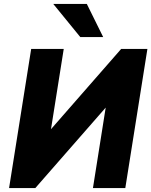

<svg xmlns="http://www.w3.org/2000/svg" viewBox="-20 -953 767 973"><path d="M26 0 138 -705H303L232 -258L204 -259L594 -705H727L615 0H451L522 -448L550 -447L159 0ZM387 -765 250 -933H420L503 -765Z"/></svg>

Font: Nunito Sans 10pt SemiCondensed Black
Style: Italic
Weight: 900
Width: 4
Italic angle: -9°
Designer: Vernon Adams
Foundry: Vernon Adams
Version: Version 3.101;gftools[0.9.27]